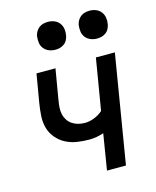

<svg xmlns="http://www.w3.org/2000/svg" viewBox="-111 -814 723 890"><g transform="rotate(-15 250.0 -368.5)"><path d="M291 0 319 -172Q302 -166 284.5 -163Q267 -160 250 -160Q220 -160 191 -164.5Q162 -169 137 -182Q112 -195 93.5 -217Q75 -239 67.5 -266.5Q60 -294 62 -324.5Q64 -355 69 -385L92 -520H183L158 -372Q155 -355 154 -338.5Q153 -322 156.5 -306.5Q160 -291 168.5 -278Q177 -265 190 -256.5Q203 -248 218 -244Q233 -240 250 -240Q272 -240 295 -249Q318 -258 336 -274L377 -520H468L382 0ZM405 -603Q389 -603 374.5 -609Q360 -615 350.5 -627Q341 -639 339 -654.5Q337 -670 339 -686Q341 -697 347 -707.5Q353 -718 362.5 -725Q372 -732 383 -734.5Q394 -737 405 -737Q421 -737 435.5 -731Q450 -725 459 -713Q468 -701 470.5 -685.5Q473 -670 470 -654Q468 -643 462.5 -632.5Q457 -622 447 -615Q437 -608 426.5 -605.5Q416 -603 405 -603ZM205 -603Q189 -603 174.5 -609Q160 -615 150.5 -627Q141 -639 139 -654.5Q137 -670 139 -686Q141 -697 147 -707.5Q153 -718 162.5 -725Q172 -732 183 -734.5Q194 -737 205 -737Q221 -737 235.5 -731Q250 -725 259 -713Q268 -701 270.5 -685.5Q273 -670 270 -654Q268 -643 262.5 -632.5Q257 -622 247 -615Q237 -608 226.5 -605.5Q216 -603 205 -603Z"/></g></svg>

Font: Iosevka Medium
Style: Italic
Weight: 500
Italic angle: -9°
Monospace: yes
Designer: Belleve Invis
Foundry: Belleve Invis
Version: Version 32.5.0; ttfautohint (v1.8.4)